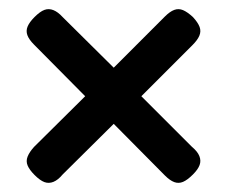

<svg xmlns="http://www.w3.org/2000/svg" viewBox="-20 -462 493 417"><path d="M287 -253 397 -143Q409 -133 413 -123Q417 -113 413.5 -103.5Q410 -94 399 -83Q387 -71 377.5 -67Q368 -63 358.5 -66.5Q349 -70 338 -81L227 -193L116 -83Q106 -71 96 -67Q86 -63 76.5 -66.5Q67 -70 55 -82Q44 -93 40 -102.5Q36 -112 40 -122Q44 -132 54 -143L165 -253L54 -365Q43 -376 39.5 -385.5Q36 -395 40 -404.5Q44 -414 55 -425Q67 -437 76.5 -440.5Q86 -444 96 -440Q106 -436 116 -425L227 -315L338 -426Q349 -437 358.5 -440.5Q368 -444 377.5 -440Q387 -436 399 -425Q410 -413 413.5 -403.5Q417 -394 413 -384.5Q409 -375 398 -364Z"/></svg>

Font: Fredoka Light
Style: Regular
Weight: 400
Version: Version 2.001